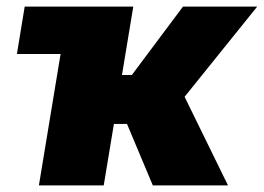

<svg xmlns="http://www.w3.org/2000/svg" viewBox="-20 -561 798 581"><path d="M31.2 -397.5 54.7 -541H249L225.6 -397.5ZM97.7 0 187 -541H383.3L349.1 -334H378.9L533.7 -541H758.3L538.6 -268.1L669.9 0H442.4L364.3 -186H324.7L293.9 0Z"/></svg>

Font: Inter 17pt Black
Style: Italic
Weight: 900
Italic angle: -9.3988°
Version: Version 4.001;git-66647c0bb